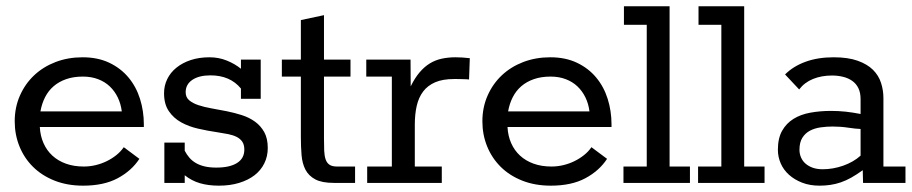

<svg xmlns="http://www.w3.org/2000/svg" viewBox="-20 -583 2907 612"><path d="M106.9 -178.2Q108.4 -149.9 118.7 -126.7Q128.9 -103.5 147 -86.9Q165 -70.3 190.2 -61.3Q215.3 -52.2 247.1 -52.2Q266.1 -52.2 284.7 -56.6Q303.2 -61 319.8 -69.1Q336.4 -77.1 350.6 -88.4Q364.7 -99.6 374.5 -113.8L424.3 -76.7Q399.4 -38.6 355.2 -14.9Q311 8.8 245.1 8.8Q194.3 8.8 153.8 -7.3Q113.3 -23.4 85.2 -51.3Q57.1 -79.1 42 -116.5Q26.9 -153.8 26.9 -196.3Q26.9 -240.7 43.5 -278.3Q60.1 -315.9 88.9 -343Q117.7 -370.1 157.2 -385.3Q196.8 -400.4 243.2 -400.4Q291.5 -400.4 328.1 -383.1Q364.7 -365.7 389.4 -336.2Q414.1 -306.6 426.3 -267.8Q438.5 -229 438.5 -186.5V-178.2ZM368.2 -228Q365.2 -252 355.5 -272.2Q345.7 -292.5 330.1 -307.4Q314.5 -322.3 292.7 -330.6Q271 -338.9 244.1 -338.9Q214.4 -338.9 191.2 -330.8Q168 -322.8 151.1 -308.3Q134.3 -293.9 123.8 -273.4Q113.3 -252.9 108.9 -228Z M503.9 -128.4H568.8V-102.5Q575.2 -90.3 583.5 -80.6Q591.8 -70.8 603.8 -63.7Q615.7 -56.6 631.8 -52.7Q647.9 -48.8 669.4 -48.8Q712.4 -48.8 735.6 -63.5Q758.8 -78.1 758.8 -106Q758.8 -121.6 752.4 -131.1Q746.1 -140.6 734.6 -146.5Q723.1 -152.3 707.3 -155.5Q691.4 -158.7 671.9 -161.6Q641.6 -166 611.6 -172.9Q581.5 -179.7 557.4 -193.1Q533.2 -206.5 518.1 -228.8Q502.9 -251 502.9 -286.1Q502.9 -310.1 513.2 -331.1Q523.4 -352.1 542.5 -367.4Q561.5 -382.8 588.1 -391.6Q614.7 -400.4 647.9 -400.4Q677.2 -400.4 703.1 -389.9Q729 -379.4 748 -363.8V-393.1H811V-268.1H748V-300.8Q713.4 -342.8 650.9 -342.8Q614.3 -342.8 593 -328.4Q571.8 -314 571.8 -289.1Q571.8 -272.9 583 -263.4Q594.2 -253.9 612.5 -247.8Q630.9 -241.7 654.5 -237.5Q678.2 -233.4 702.6 -228.5Q727.1 -223.6 750.7 -216.1Q774.4 -208.5 792.7 -195.3Q811 -182.1 822.3 -161.9Q833.5 -141.6 833.5 -111.3Q833.5 -84.5 822.5 -62.3Q811.5 -40 791.3 -24.4Q771 -8.8 742.2 0Q713.4 8.8 677.7 8.8Q644 8.8 617.4 1Q590.8 -6.8 568.8 -24.4V0H503.9Z M878.4 -393.1H939V-519L1012.7 -534.7V-393.1H1097.2V-338.9H1012.7V-141.1Q1012.7 -118.7 1013.4 -102.1Q1014.2 -85.4 1018.1 -74.5Q1022 -63.5 1030.3 -57.9Q1038.6 -52.2 1054.2 -52.2H1111.8V0H1044.4Q1006.3 0 985.1 -11.2Q963.9 -22.5 953.6 -42.2Q943.4 -62 941.2 -88.6Q939 -115.2 939 -146.5V-338.9H878.4Z M1150.4 -52.2H1229V-338.9H1147.5V-393.1H1288.6L1289.1 -307.6Q1302.2 -334.5 1317.4 -352.3Q1332.5 -370.1 1350.1 -380.9Q1367.7 -391.6 1388.2 -396Q1408.7 -400.4 1432.1 -400.4Q1453.1 -400.4 1477.5 -397.5L1475.1 -329.6Q1474.6 -330.1 1467.5 -330.3Q1460.4 -330.6 1452.1 -330.8Q1443.8 -331.1 1436.3 -331.1Q1428.7 -331.1 1427.2 -331.1Q1391.1 -331.1 1367.2 -320.8Q1343.3 -310.5 1328.9 -291.5Q1314.5 -272.5 1308.3 -245.6Q1302.2 -218.8 1302.2 -185.5V-52.2H1388.2V0H1150.4Z M1597.7 -178.2Q1599.1 -149.9 1609.4 -126.7Q1619.6 -103.5 1637.7 -86.9Q1655.8 -70.3 1680.9 -61.3Q1706.1 -52.2 1737.8 -52.2Q1756.8 -52.2 1775.4 -56.6Q1793.9 -61 1810.5 -69.1Q1827.1 -77.1 1841.3 -88.4Q1855.5 -99.6 1865.2 -113.8L1915 -76.7Q1890.1 -38.6 1845.9 -14.9Q1801.8 8.8 1735.8 8.8Q1685.1 8.8 1644.5 -7.3Q1604 -23.4 1575.9 -51.3Q1547.9 -79.1 1532.7 -116.5Q1517.6 -153.8 1517.6 -196.3Q1517.6 -240.7 1534.2 -278.3Q1550.8 -315.9 1579.6 -343Q1608.4 -370.1 1647.9 -385.3Q1687.5 -400.4 1733.9 -400.4Q1782.2 -400.4 1818.8 -383.1Q1855.5 -365.7 1880.1 -336.2Q1904.8 -306.6 1917 -267.8Q1929.2 -229 1929.2 -186.5V-178.2ZM1858.9 -228Q1856 -252 1846.2 -272.2Q1836.4 -292.5 1820.8 -307.4Q1805.2 -322.3 1783.4 -330.6Q1761.7 -338.9 1734.9 -338.9Q1705.1 -338.9 1681.9 -330.8Q1658.7 -322.8 1641.8 -308.3Q1625 -293.9 1614.5 -273.4Q1604 -252.9 1599.6 -228Z M1967.3 -52.2H2041.5V-503.9H1968.8V-563H2114.3V-52.2H2179.2V0H1967.3Z M2205.1 -52.2H2279.3V-503.9H2206.5V-563H2352.1V-52.2H2417V0H2205.1Z M2482.4 -345.7Q2508.8 -372.1 2547.9 -386.2Q2586.9 -400.4 2637.2 -400.4Q2683.1 -400.4 2713.9 -389.4Q2744.6 -378.4 2762.7 -360.4Q2780.8 -342.3 2788.3 -318.8Q2795.9 -295.4 2795.9 -270.5V-52.2H2866.2V0H2731L2730 -40.5Q2710.4 -26.4 2693.4 -16.8Q2676.3 -7.3 2659.9 -1.7Q2643.6 3.9 2627 6.3Q2610.4 8.8 2592.3 8.8Q2561.5 8.8 2536.9 -0.7Q2512.2 -10.3 2494.9 -25.9Q2477.5 -41.5 2468.5 -62.3Q2459.5 -83 2459.5 -105.5Q2459.5 -142.1 2472.9 -166Q2486.3 -189.9 2509.3 -204.1Q2532.2 -218.3 2563.2 -223.9Q2594.2 -229.5 2628.9 -229.5Q2652.3 -229.5 2675.3 -227.1Q2698.2 -224.6 2723.1 -219.7V-267.1Q2723.1 -287.6 2716.1 -302Q2709 -316.4 2696.5 -325.2Q2684.1 -334 2667.5 -338.1Q2650.9 -342.3 2632.3 -342.3Q2598.6 -342.3 2571.5 -331.3Q2544.4 -320.3 2527.3 -297.9ZM2723.1 -171.9Q2707.5 -172.4 2683.8 -176Q2660.2 -179.7 2633.8 -179.7Q2614.7 -179.7 2595.7 -177Q2576.7 -174.3 2561.8 -166.5Q2546.9 -158.7 2537.6 -144Q2528.3 -129.4 2528.3 -105.5Q2528.3 -92.8 2533.2 -81.3Q2538.1 -69.8 2547.6 -61.5Q2557.1 -53.2 2570.8 -48.3Q2584.5 -43.5 2602.5 -43.5Q2618.7 -43.5 2635.3 -46.4Q2651.9 -49.3 2667.7 -54.9Q2683.6 -60.5 2697.8 -68.6Q2711.9 -76.7 2723.1 -86.9Z"/></svg>

Font: Rokkitt
Style: Regular
Weight: 400
Version: Version 1.2; ttfautohint (v1.5) -l 7 -r 28 -G 50 -x 13 -D la